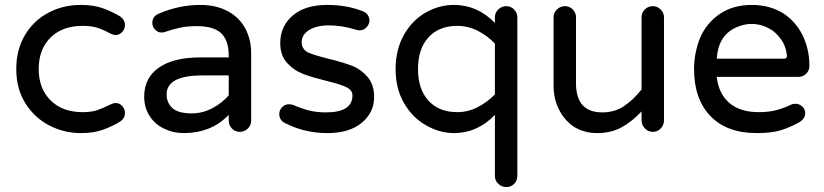

<svg xmlns="http://www.w3.org/2000/svg" viewBox="-20 -558 3343 779"><path d="M308 -18Q239 -18 178 -50Q118 -82 82 -140.5Q46 -199 46 -278Q46 -357 82 -417Q117 -475 176.5 -506.5Q236 -538 308 -538Q360 -538 397.5 -524.5Q435 -511 468 -491Q487 -477 487 -456Q487 -441 476 -428.5Q465 -416 449 -416Q443 -416 438 -418Q433 -420 428 -422Q396 -439 373 -446Q350 -453 315 -453Q233 -453 185 -405.5Q137 -358 137 -278Q137 -199 185 -151Q233 -103 315 -103Q350 -103 373 -110.5Q396 -118 428 -134Q433 -136 438 -138Q443 -140 449 -140Q465 -140 476 -127.5Q487 -115 487 -100Q487 -79 468 -65Q435 -45 397.5 -31.5Q360 -18 308 -18Z M725 -18Q682 -18 646 -36Q609 -53 587 -87.5Q565 -122 565 -166Q565 -242 624.5 -283.5Q684 -325 791 -325H908V-332Q908 -394 877.5 -423Q847 -452 778 -452Q741 -452 712 -446Q683 -440 648 -428Q644 -427 640.5 -426.5Q637 -426 635 -426Q621 -426 609.5 -437.5Q598 -449 598 -465Q598 -492 625 -503Q707 -538 793 -538Q860 -538 909 -510Q955 -483 977 -439Q999 -395 999 -344V-68Q999 -49 985 -36Q971 -23 953 -23Q934 -23 921 -36.5Q908 -50 908 -68V-92Q837 -18 725 -18ZM758 -98Q802 -98 841.5 -119Q881 -140 908 -171V-252H802Q656 -252 656 -175Q656 -141 679.5 -119.5Q703 -98 758 -98Z M1308 -18Q1212 -18 1130 -62Q1113 -74 1113 -95Q1113 -111 1124.5 -123Q1136 -135 1152 -135Q1161 -135 1170 -132Q1202 -118 1233 -110Q1264 -102 1302 -102Q1410 -102 1410 -171Q1410 -192 1386 -204Q1374 -210 1353.5 -216.5Q1333 -223 1304 -230Q1276 -237 1252 -244Q1228 -251 1210 -258Q1171 -273 1144 -303.5Q1117 -334 1117 -383Q1117 -451 1167 -494.5Q1217 -538 1308 -538Q1387 -538 1450 -513Q1464 -509 1471.5 -498Q1479 -487 1479 -475Q1479 -460 1467.5 -447.5Q1456 -435 1439 -435Q1437 -435 1433.5 -435.5Q1430 -436 1426 -437Q1368 -455 1315 -455Q1264 -455 1234 -436Q1204 -417 1204 -387Q1204 -359 1230 -345Q1244 -339 1265.5 -332.5Q1287 -326 1315 -319Q1344 -312 1367 -305Q1390 -298 1409 -291Q1446 -276 1472 -245Q1498 -214 1498 -164Q1498 -102 1448 -60Q1398 -18 1308 -18Z M2034 201Q2016 201 2002 188Q1988 175 1988 156V-92Q1917 -18 1822 -18Q1763 -18 1708 -50Q1653 -81 1619 -140Q1585 -199 1585 -278Q1585 -356 1619 -417Q1653 -476 1707 -507Q1761 -538 1822 -538Q1917 -538 1988 -465V-488Q1988 -507 2002 -520Q2016 -533 2034 -533Q2053 -533 2066 -519.5Q2079 -506 2079 -488V156Q2079 174 2066.5 187.5Q2054 201 2034 201ZM1835 -103Q1879 -103 1918.5 -123.5Q1958 -144 1988 -175V-381Q1958 -413 1918.5 -433Q1879 -453 1835 -453Q1761 -453 1718.5 -406.5Q1676 -360 1676 -278Q1676 -196 1718.5 -149.5Q1761 -103 1835 -103Z M2402 -18Q2350 -18 2308 -44Q2270 -70 2248 -113.5Q2226 -157 2226 -211V-488Q2226 -507 2240 -520Q2254 -533 2272 -533Q2291 -533 2304 -519.5Q2317 -506 2317 -488V-220Q2317 -102 2424 -102Q2473 -102 2511 -127Q2549 -152 2583 -195V-488Q2583 -507 2596.5 -520Q2610 -533 2629 -533Q2647 -533 2660.5 -519.5Q2674 -506 2674 -488V-69Q2674 -51 2661 -37Q2648 -23 2629 -23Q2610 -23 2596.5 -37Q2583 -51 2583 -69V-106Q2546 -66 2503 -42Q2460 -18 2402 -18Z M3050 -18Q2929 -18 2862.5 -87Q2796 -156 2796 -278Q2796 -312 2802.5 -344Q2809 -376 2821 -406Q2847 -465 2900.5 -501.5Q2954 -538 3030 -538Q3102 -538 3156 -505Q3208 -472 3236 -415.5Q3264 -359 3264 -291Q3264 -272 3251 -259Q3238 -246 3218 -246H2888Q2896 -177 2939.5 -140Q2983 -103 3058 -103Q3099 -103 3129.5 -111Q3160 -119 3189 -133Q3196 -137 3207 -137Q3223 -137 3235 -126Q3247 -115 3247 -98Q3247 -76 3221 -61Q3183 -40 3146 -29Q3109 -18 3050 -18ZM2888 -320H3161Q3174 -320 3173 -333Q3168 -373 3149 -398Q3127 -430 3095 -445.5Q3063 -461 3030 -461Q2998 -461 2965 -446Q2894 -413 2888 -320Z"/></svg>

Font: Huninn
Style: Regular
Weight: 400
Designer: justfont
Foundry: justfont
Version: Version 1.003